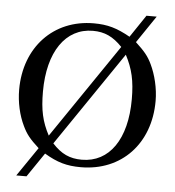

<svg xmlns="http://www.w3.org/2000/svg" viewBox="-56 -786 834 917"><g transform="rotate(5 361.0 -327.0)"><path d="M527 -540C561 -475 574 -419 574 -330C574 -139 493 -22 361 -22C303 -22 262 -41 219 -88ZM194 -123C160 -187 148 -242 148 -330C148 -521 230 -640 361 -640C417 -640 458 -621 502 -575ZM658 -734H609L537 -627C473 -663 428 -676 362 -676C169 -676 34 -533 34 -330C34 -269 48 -207 72 -158C90 -120 107 -99 151 -59L56 80H105L184 -36C246 1 292 14 359 14C554 14 688 -127 688 -332C688 -393 672 -457 649 -505C631 -543 613 -564 570 -604Z"/></g></svg>

Font: XITS
Style: Regular
Weight: 400
Designer: MicroPress Inc., with final additions and corrections provided by Coen Hoffman, Elsevier (retired)
Version: Version 1.302